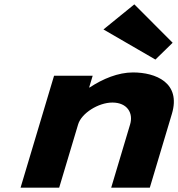

<svg xmlns="http://www.w3.org/2000/svg" viewBox="-20 -860 817 880"><path d="M771.3 -664 692.3 -587 454.2 -725 595.7 -840ZM251.3 0H74.3L227.8 -513H404.8L388.6 -459H391C451.4 -499 521.8 -528 589.5 -528C693.6 -528 810.6 -481 767.8 -338L666.7 0H489.7L576.4 -290C591.7 -341 564 -390 495 -390C430.9 -390 353.3 -341 338.1 -290Z"/></svg>

Font: Hussar
Style: BdSuprExtOblThree
Weight: 700
Foundry: Cannot Into Space Fonts
Version: Version 2.00